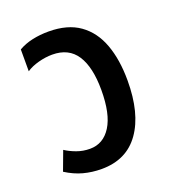

<svg xmlns="http://www.w3.org/2000/svg" viewBox="-105 -610 632 702"><g transform="rotate(-20 211.0 -258.5)"><path d="M173 11Q136 11 102.5 2Q69 -7 36 -28L64 -103Q82 -91 106.5 -82Q131 -73 158 -73Q210 -73 240 -120.5Q270 -168 270 -261Q270 -350 239.5 -397Q209 -444 145 -444Q119 -444 91 -436.5Q63 -429 44 -416V-501Q68 -515 98 -521.5Q128 -528 161 -528Q235 -528 281.5 -495Q328 -462 350 -402Q372 -342 372 -261Q372 -133 321 -61Q270 11 173 11Z"/></g></svg>

Font: Noto Sans Thai UI Cond Med
Style: Regular
Weight: 500
Width: 3
Designer: Monotype Design Team
Foundry: Monotype Imaging Inc.
Version: Version 2.000; ttfautohint (v1.8.4.7-5d5b)